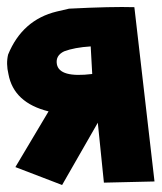

<svg xmlns="http://www.w3.org/2000/svg" viewBox="-21 -527 467 554"><path d="M142.6 -493.7 178.2 -502Q301.8 -508.3 366.7 -506.3L424.8 -3.4L278.8 0L261.2 -172.9L158.2 6.8L23.4 -44.9L119.1 -205.6Q18.6 -230.5 3.4 -313Q-3.9 -343.3 2.4 -369.6Q43.5 -469.7 142.6 -493.7ZM240.7 -393.1Q193.8 -390.1 164.1 -378.9Q138.7 -366.7 143.1 -341.8Q150.4 -301.8 245.1 -313.5Z"/></svg>

Font: Lapsus Pro (theguybrush.com)
Style: Bold
Weight: 700
Designer: Jose Roses
Version: Version 1.00 February 9, 2018, initial release